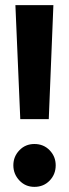

<svg xmlns="http://www.w3.org/2000/svg" viewBox="-20 -712 269 748"><path d="M170 -248H59L40 -692H188ZM197 -68Q197 -33 173.5 -8.5Q150 16 114 16Q79 16 55.5 -9Q32 -34 32 -68Q32 -102 55.5 -126.5Q79 -151 114 -151Q150 -151 173.5 -126.5Q197 -102 197 -68Z"/></svg>

Font: Fira Sans Condensed SemiBold
Style: Regular
Weight: 600
Width: 3
Designer: bBox Type GmbH & Carrois Corporate GbR & Edenspiekermann AG
Foundry: bBox Type GmbH & Carrois Corporate GbR & Edenspiekermann AG
Version: Version 4.301